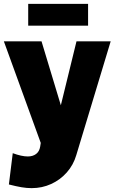

<svg xmlns="http://www.w3.org/2000/svg" viewBox="-22 -740 597 994"><path d="M142 234Q117 234 90 229.5Q63 225 24 215L44 53Q90 70 122 70Q148 70 165 57Q182 44 186 19L189 0L-2 -526H193L293 -195L374 -526H551L373 63Q358 114 324 152.5Q290 191 243 212.5Q196 234 142 234ZM124 -607V-720H434V-607Z"/></svg>

Font: Raleway Black
Style: Regular
Weight: 900
Designer: Matt McInerney, Pablo Impallari, Rodrigo Fuenzalida
Foundry: Matt McInerney, Pablo Impallari, Rodrigo Fuenzalida
Version: Version 4.026